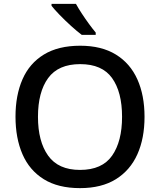

<svg xmlns="http://www.w3.org/2000/svg" viewBox="-20 -961 826 991"><path d="M726 -358Q726 -247 689 -164.5Q652 -82 578 -36Q504 10 393 10Q280 10 206 -36Q132 -82 96 -165Q60 -248 60 -359Q60 -469 96 -551.5Q132 -634 206.5 -679.5Q281 -725 394 -725Q504 -725 578 -679.5Q652 -634 689 -551.5Q726 -469 726 -358ZM176 -358Q176 -231 228.5 -157.5Q281 -84 393 -84Q507 -84 558.5 -157.5Q610 -231 610 -358Q610 -486 558.5 -558Q507 -630 394 -630Q281 -630 228.5 -558Q176 -486 176 -358ZM372 -941Q384 -919 402 -891.5Q420 -864 439 -838Q458 -812 474 -793V-781H402Q378 -799 347 -827Q316 -855 288 -884Q260 -913 246 -931V-941Z"/></svg>

Font: Noto Sans Thaana Medium
Style: Regular
Weight: 500
Designer: David Williams
Foundry: Google Inc.
Version: Version 3.001; ttfautohint (v1.8.4.7-5d5b)